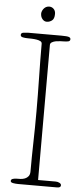

<svg xmlns="http://www.w3.org/2000/svg" viewBox="-63 -1006 452 1040"><g transform="rotate(5 162.5 -486.0)"><path d="M183 -31H279Q290 -31 299.5 -26Q309 -21 309 -13Q309 0 289 0H77Q63 0 49.5 -2.5Q36 -5 36 -13Q36 -22 46 -25Q56 -28 65 -28Q75 -28 87.5 -28.5Q100 -29 111.5 -33.5Q123 -38 130.5 -47.5Q138 -57 138 -74Q138 -156 140 -234.5Q142 -313 142 -401Q142 -489 140 -584.5Q138 -680 138 -768Q138 -777 129.5 -781.5Q121 -786 108.5 -788Q96 -790 82 -790.5Q68 -791 58 -791Q47 -791 34 -793.5Q21 -796 21 -806Q21 -817 35 -819Q49 -821 58 -821H240Q272 -821 281.5 -817.5Q291 -814 291 -806Q291 -795 278.5 -793Q266 -791 254 -791Q249 -791 237.5 -790.5Q226 -790 214 -788Q202 -786 192.5 -780.5Q183 -775 183 -766ZM121 -931Q121 -936 123.5 -943Q126 -950 131 -956.5Q136 -963 143.5 -967.5Q151 -972 162 -972Q176 -972 186 -962Q196 -952 196 -935Q196 -908 182.5 -898.5Q169 -889 155 -889Q141 -889 131 -901Q121 -913 121 -931Z"/></g></svg>

Font: Life Savers
Style: Regular
Weight: 400
Designer: Pablo Impallari, Rodrigo Fuenzalida, Brenda Gallo
Foundry: Pablo Impallari, Rodrigo Fuenzalida, Brenda Gallo
Version: Version 3.001; ttfautohint (v0.95) -l 8 -r 50 -G 200 -x 14 -